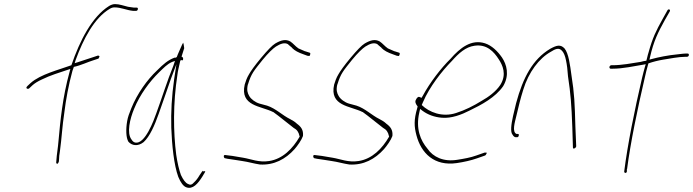

<svg xmlns="http://www.w3.org/2000/svg" viewBox="-20 -766 3378 936"><path d="M109 -340C108 -337 110 -333 116 -333C118 -333 121 -334 122 -335L138 -350C149 -360 165 -370 185 -379C223 -398 272 -413 311 -426L323 -430L319 -415C285 -292 274 -177 265 -77C263 -49 256 -8 255 14L254 26C254 28 254 28 256 31C260 37 266 26 267 21L268 9C268 1 269 -12 272 -28C281 -93 283 -148 294 -220C301 -278 314 -351 333 -420C334 -424 338 -435 340 -440C371 -446 414 -466 432 -471L459 -480C461 -480 460 -480 461 -482C469 -493 463 -495 457 -495L433 -487C417 -482 391 -473 357 -462L344 -458L349 -474C386 -575 439 -678 515 -723C523 -728 531 -730 538 -730C571 -730 597 -716 629 -713H643C648 -713 651 -716 652 -721C653 -726 651 -729 646 -729H632C624 -730 615 -731 604 -733C583 -738 562 -746 541 -746C532 -746 522 -743 512 -737C428 -684 369 -568 328 -448C268 -426 177 -404 129 -361L114 -347C113 -345 109 -342 109 -340Z M600 -176C593 -136 594 -95 606 -75C623 -56 652 -51 680 -73C710 -100 734 -155 754 -212C774 -267 793 -325 813 -381L840 -453L829 -380C817 -297 813 -220 815 -143C818 -60 828 39 849 96C861 125 874 142 888 147C920 159 945 129 967 94L980 72C982 70 980 69 975 68C968 72 968 69 968 63V66L953 88C945 102 936 114 926 123C916 135 907 137 897 131C884 126 873 110 862 87C853 62 845 29 839 -12C825 -121 823 -262 845 -402C847 -421 852 -438 855 -453L859 -471L865 -473C870 -473 872 -472 872 -471V-473C874 -482 873 -487 865 -490C870 -507 874 -518 878 -531C877 -545 874 -555 873 -558C873 -557 870 -553 868 -549C864 -539 847 -503 841 -486V-488C837 -484 837 -485 831 -485C799 -473 778 -455 745 -422C698 -378 649 -310 620 -238C610 -214 603 -194 600 -176ZM634 -236C662 -305 710 -369 755 -413C777 -434 795 -454 819 -464L833 -469L825 -445C796 -375 770 -290 742 -214C730 -180 687 -61 639 -71C631 -73 626 -78 621 -86C597 -117 613 -186 634 -236Z M1074 -10C1068 -6 1072 3 1075 5L1089 8C1114 11 1138 16 1161 19C1190 23 1219 32 1247 36C1316 40 1372 10 1416 -39C1430 -55 1450 -83 1457 -103C1460 -133 1447 -149 1426 -164V-165H1425C1418 -172 1408 -178 1395 -185C1356 -204 1325 -237 1282 -251L1245 -261C1225 -267 1204 -282 1195 -298C1187 -312 1182 -326 1188 -353L1189 -355C1205 -408 1218 -421 1260 -474C1288 -508 1310 -529 1325 -539C1346 -552 1367 -561 1385 -550V-549L1404 -533V-532C1417 -519 1434 -510 1460 -501L1479 -494H1480C1484 -494 1487 -493 1489 -493C1495 -504 1493 -508 1490 -509L1468 -516H1467C1455 -521 1446 -525 1435 -530C1419 -541 1410 -554 1395 -564C1373 -576 1351 -571 1322 -554C1307 -545 1284 -521 1253 -484C1222 -447 1203 -420 1194 -404C1183 -386 1178 -370 1173 -354C1149 -248 1252 -250 1311 -220H1312C1343 -198 1378 -168 1411 -143C1428 -134 1436 -122 1440 -103L1441 -100C1407 -41 1358 9 1292 19C1242 27 1203 9 1166 3C1143 0 1119 -6 1096 -8L1080 -10C1079 -10 1077 -11 1074 -10Z M1510 -10C1504 -6 1508 3 1511 5L1525 8C1550 11 1574 16 1597 19C1626 23 1655 32 1683 36C1752 40 1808 10 1852 -39C1866 -55 1886 -83 1893 -103C1896 -133 1883 -149 1862 -164V-165H1861C1854 -172 1844 -178 1831 -185C1792 -204 1761 -237 1718 -251L1681 -261C1661 -267 1640 -282 1631 -298C1623 -312 1618 -326 1624 -353L1625 -355C1641 -408 1654 -421 1696 -474C1724 -508 1746 -529 1761 -539C1782 -552 1803 -561 1821 -550V-549L1840 -533V-532C1853 -519 1870 -510 1896 -501L1915 -494H1916C1920 -494 1923 -493 1925 -493C1931 -504 1929 -508 1926 -509L1904 -516H1903C1891 -521 1882 -525 1871 -530C1855 -541 1846 -554 1831 -564C1809 -576 1787 -571 1758 -554C1743 -545 1720 -521 1689 -484C1658 -447 1639 -420 1630 -404C1619 -386 1614 -370 1609 -354C1585 -248 1688 -250 1747 -220H1748C1779 -198 1814 -168 1847 -143C1864 -134 1872 -122 1876 -103L1877 -100C1843 -41 1794 9 1728 19C1678 27 1639 9 1602 3C1579 0 1555 -6 1532 -8L1516 -10C1515 -10 1513 -11 1510 -10Z M2009 -282C2000 -270 2008 -257 2016 -247L2014 -239C1997 -181 1999 -149 2010 -107C2033 -19 2097 45 2207 29C2241 24 2277 16 2305 6L2345 -8C2347 -9 2350 -12 2352 -18C2354 -20 2355 -21 2350 -22H2342L2302 -8C2275 2 2241 8 2209 13C2142 24 2091 -1 2064 -41C2030 -81 2006 -138 2024 -217L2028 -235L2041 -225C2066 -207 2097 -195 2134 -192C2181 -188 2230 -207 2269 -227C2327 -255 2395 -291 2433 -346C2465 -400 2450 -452 2427 -486C2406 -516 2378 -544 2344 -555C2278 -576 2223 -533 2176 -479C2130 -434 2076 -364 2041 -299L2035 -289L2026 -293C2020 -296 2015 -292 2009 -283ZM2036 -254 2042 -268C2074 -343 2134 -419 2183 -469C2217 -507 2250 -537 2293 -543C2353 -552 2388 -514 2412 -476C2429 -450 2452 -404 2419 -352C2397 -319 2361 -293 2329 -275C2287 -249 2247 -229 2203 -215C2136 -193 2072 -219 2036 -254ZM2042 -268Z M2481 -200C2472 -159 2467 -122 2479 -109C2483 -101 2490 -97 2494 -97H2501C2505 -97 2508 -100 2509 -105C2510 -110 2509 -113 2505 -113H2498C2475 -123 2490 -170 2497 -200C2508 -246 2517 -285 2531 -329C2557 -414 2608 -482 2666 -514C2685 -526 2705 -537 2721 -517C2729 -508 2735 -493 2739 -473C2744 -450 2747 -424 2749 -394C2762 -308 2766 -256 2770 -146L2773 -48C2772 -35 2789 -45 2789 -53L2785 -149C2782 -261 2780 -311 2766 -398C2759 -450 2752 -506 2732 -530C2712 -551 2693 -545 2662 -528C2577 -477 2530 -389 2496 -263Z M2951 -440C2950 -436 2953 -431 2957 -431H2965C3018 -431 3073 -444 3117 -451L3128 -453L3124 -440C3119 -423 3115 -406 3110 -386C3074 -232 3039 -59 3023 70C3023 80 3036 79 3036 69V59L3037 58C3054 -72 3088 -236 3123 -386C3128 -408 3133 -430 3139 -450L3141 -457C3164 -465 3188 -471 3212 -475C3243 -480 3289 -489 3319 -489H3328C3333 -489 3337 -492 3338 -496C3339 -502 3337 -505 3332 -505H3323C3318 -505 3304 -504 3282 -501C3238 -497 3189 -487 3156 -478L3146 -475L3149 -488C3167 -567 3188 -608 3221 -668L3245 -710C3250 -720 3239 -724 3234 -716L3210 -673C3178 -615 3162 -584 3141 -508C3137 -497 3135 -482 3131 -470C3121 -469 3113 -467 3102 -464H3101C3064 -458 3010 -448 2967 -448H2960C2956 -448 2952 -444 2951 -440Z"/></svg>

Font: Stray Cat
Style: ExLtCnObl
Weight: 200
Version: Version 1.0